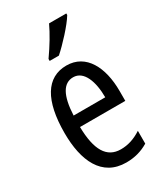

<svg xmlns="http://www.w3.org/2000/svg" viewBox="-193 -846 805 936"><g transform="rotate(-30 209.0 -378.0)"><path d="M342 -757V-766H245C224 -721 194 -671 156 -617V-606H208C249 -642 317 -715 342 -757ZM215 -546C102 -546 43 -447 43 -265C43 -109 96 10 233 10C279 10 320 -1 358 -24V-96C318 -70 281 -59 242 -59C163 -59 125 -123 123 -253H378V-309C378 -442 325 -546 215 -546ZM215 -480C275 -480 302 -405 302 -317H124C129 -428 160 -480 215 -480Z"/></g></svg>

Font: Noto Sans Telugu ExtraCondensed
Style: Regular
Weight: 400
Width: 2
Designer: Jelle Bosma - Monotype Design Team
Foundry: Monotype Imaging Inc.
Version: Version 2.005